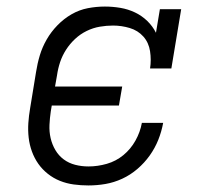

<svg xmlns="http://www.w3.org/2000/svg" viewBox="-20 -558 640 586"><path d="M250 8Q227 8 205 5Q183 2 163 -6Q143 -14 126 -27.5Q109 -41 97 -58Q85 -75 77.5 -95.5Q70 -116 67.5 -138Q65 -160 66.5 -182.5Q68 -205 72 -228L90 -338Q94 -364 101.5 -389Q109 -414 122.5 -437.5Q136 -461 155.5 -481Q175 -501 198.5 -514.5Q222 -528 248 -533Q274 -538 300 -538Q324 -538 347.5 -534Q371 -530 392 -520Q413 -510 429.5 -494Q446 -478 456 -458L468 -530H533L503 -349H438Q442 -375 438 -401.5Q434 -428 417.5 -446.5Q401 -465 376 -472.5Q351 -480 325 -480Q305 -480 284.5 -476.5Q264 -473 244.5 -463.5Q225 -454 209 -439Q193 -424 181.5 -406Q170 -388 163.5 -368.5Q157 -349 154 -328L148 -294H353L343 -236H138L135 -218Q132 -198 131 -177Q130 -156 134.5 -136.5Q139 -117 149 -100Q159 -83 174.5 -71.5Q190 -60 209.5 -55Q229 -50 250 -50Q278 -50 306 -58Q334 -66 356.5 -84.5Q379 -103 393.5 -129Q408 -155 413 -183H478Q473 -156 463 -131Q453 -106 437 -83.5Q421 -61 399.5 -42.5Q378 -24 353 -12.5Q328 -1 302 3.5Q276 8 250 8Z"/></svg>

Font: Iosevka Curly Slab LtExObl
Style: Regular
Weight: 300
Width: 7
Italic angle: -9°
Monospace: yes
Designer: Belleve Invis
Foundry: Belleve Invis
Version: Version 11.1.0; ttfautohint (v1.8.3)